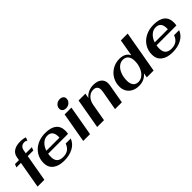

<svg xmlns="http://www.w3.org/2000/svg" viewBox="211 -1824 2949 2949"><g transform="rotate(-45 1685.0 -350.0)"><path d="M143 -438H45L66 -490H152L161 -543Q172 -609 225 -644Q278 -679 366 -679Q433 -679 475 -661L453 -608Q436 -627 403 -627Q365 -627 340.5 -605Q316 -583 309 -541L300 -490H432L412 -438H291L214 0H66Z M533 -175Q533 -42 666 -42Q734 -42 776 -72Q818 -102 839 -162H949Q918 -79 835.5 -34.5Q753 10 640 10Q520 10 453.5 -43Q387 -96 387 -191Q387 -280 431 -350.5Q475 -421 553 -460.5Q631 -500 730 -500Q851 -500 913.5 -450Q976 -400 976 -303Q976 -275 970 -242H538Q533 -207 533 -175ZM551 -294H836Q841 -370 813 -409Q785 -448 726 -448Q667 -448 620.5 -406Q574 -364 551 -294Z M1147 -609Q1147 -651 1179 -680.5Q1211 -710 1257 -710Q1294 -710 1316 -691Q1338 -672 1338 -641Q1338 -599 1305.5 -569.5Q1273 -540 1227 -540Q1191 -540 1169 -559Q1147 -578 1147 -609ZM1144 -490H1292L1206 0H1058Z M1447 -490H1595L1581 -409Q1611 -451 1663 -475.5Q1715 -500 1774 -500Q1860 -500 1908 -461Q1956 -422 1956 -352Q1956 -340 1952 -312L1897 0H1749L1806 -321Q1810 -340 1810 -361Q1810 -404 1787.5 -426Q1765 -448 1722 -448Q1660 -448 1615.5 -402Q1571 -356 1558 -278L1509 0H1361Z M2040 -198Q2040 -282 2080 -351Q2120 -420 2189 -460Q2258 -500 2342 -500Q2405 -500 2448.5 -476Q2492 -452 2511 -407L2559 -683H2707L2587 0H2439L2452 -75Q2382 10 2266 10Q2198 10 2147 -16Q2096 -42 2068 -89Q2040 -136 2040 -198ZM2488 -308Q2488 -376 2457 -414Q2426 -452 2370 -452Q2318 -452 2276 -416.5Q2234 -381 2210 -319Q2186 -257 2186 -181Q2186 -113 2215.5 -76.5Q2245 -40 2300 -40Q2352 -40 2395 -76Q2438 -112 2463 -173.5Q2488 -235 2488 -308Z M2887 -175Q2887 -42 3020 -42Q3088 -42 3130 -72Q3172 -102 3193 -162H3303Q3272 -79 3189.5 -34.5Q3107 10 2994 10Q2874 10 2807.5 -43Q2741 -96 2741 -191Q2741 -280 2785 -350.5Q2829 -421 2907 -460.5Q2985 -500 3084 -500Q3205 -500 3267.5 -450Q3330 -400 3330 -303Q3330 -275 3324 -242H2892Q2887 -207 2887 -175ZM2905 -294H3190Q3195 -370 3167 -409Q3139 -448 3080 -448Q3021 -448 2974.5 -406Q2928 -364 2905 -294Z"/></g></svg>

Font: Fahkwang
Style: Bold Italic
Weight: 700
Italic angle: -10°
Designer: Suppakit Chalermlarp | Katatrad Co.,Ltd.
Foundry: Cadson Demak Co.,Ltd.
Version: Version 1.000; ttfautohint (v1.6)